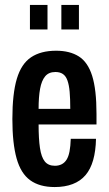

<svg xmlns="http://www.w3.org/2000/svg" viewBox="-20 -744 440 776"><path d="M201 12Q140 12 102 -15.5Q64 -43 47 -104Q30 -165 30 -263Q30 -365 48 -425.5Q66 -486 105.5 -512.5Q145 -539 207 -539Q262 -539 298.5 -516Q335 -493 352.5 -437.5Q370 -382 370 -284V-241H136Q136 -183 141.5 -146Q147 -109 161 -91.5Q175 -74 202 -74Q217 -74 229 -80Q241 -86 249 -98.5Q257 -111 261 -132Q265 -153 266 -183H368Q367 -134 356.5 -97Q346 -60 325.5 -36Q305 -12 273.5 0Q242 12 201 12ZM136 -304H264Q264 -345 261.5 -373Q259 -401 252.5 -419Q246 -437 234 -445Q222 -453 204 -453Q177 -453 162.5 -435.5Q148 -418 142 -385Q136 -352 136 -304ZM101 -625V-724H172V-625ZM228 -625V-724H299V-625Z"/></svg>

Font: Archivo SemiBold ExtraCondensed
Style: Regular
Weight: 600
Width: 2
Version: Version 2.001